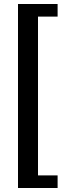

<svg xmlns="http://www.w3.org/2000/svg" viewBox="-20 -760 308 960"><path d="M70 180V-740H268V-677H170V117H268V180Z"/></svg>

Font: Cuprum Medium
Style: Regular
Weight: 500
Designer: Jovanny Lemonad
Foundry: Jovanny Lemonad
Version: Version 3.000